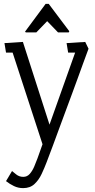

<svg xmlns="http://www.w3.org/2000/svg" viewBox="-20 -696 489 989"><path d="M99 273Q74 273 52 262.5Q30 252 11 237L42 185Q48 190 63.5 202.5Q79 215 100 215Q120 215 133.5 199.5Q147 184 156.5 161.5Q166 139 173 120L199 47L45 -425H11L3 -474L98 -480L235 -54L367 -425H331L323 -474L419 -480L436 -445Q422 -408 408 -369Q394 -330 379 -289Q364 -248 348.5 -206Q333 -164 317 -121Q301 -78 285 -34.5Q269 9 253 52.5Q237 96 220 140Q209 169 194.5 200Q180 231 157.5 252Q135 273 99 273ZM113 -529 109 -533 215 -676H231L337 -535L334 -529H279L223 -587L167 -529Z"/></svg>

Font: Kreon Light
Style: Regular
Weight: 300
Designer: Julia Petretta
Foundry: Julia Petretta and Eli Heuer
Version: Version 2.002